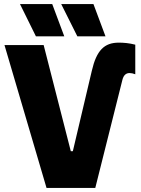

<svg xmlns="http://www.w3.org/2000/svg" viewBox="-20 -921 692 941"><path d="M497 -743 438 -901H280L359 -743ZM295 -743 236 -901H78L156 -743ZM337 -180H327L194 -700H2L208 0H447L580 -530C586 -554 599 -563 615 -563C623 -563 633 -561 643 -557V-702C612 -710 586 -712 562 -712C491 -712 453 -674 430 -574Z"/></svg>

Font: Fixel Text ExtraBold
Style: Regular
Weight: 800
Width: 4
Designer: AlfaBravo + MacPaw
Foundry: Kyrylo Tkachov, Marchela Mozhyna, Serhii Makarenko, Maria Weinstein, Zakhar Kryvoshyya
Version: Version 1.211